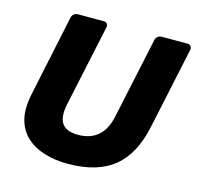

<svg xmlns="http://www.w3.org/2000/svg" viewBox="-104 -808 949 927"><g transform="rotate(15 371.0 -345.0)"><path d="M312 10Q248 10 194.5 -6.5Q141 -23 104.5 -57Q68 -91 55 -143Q42 -195 57 -267L143 -675Q145 -686 154 -693Q163 -700 174 -700H303Q314 -700 319.5 -693Q325 -686 323 -675L236 -268Q222 -203 243 -170.5Q264 -138 325 -138Q385 -138 423 -170.5Q461 -203 475 -268L562 -675Q564 -686 573 -693Q582 -700 592 -700H721Q732 -700 738 -693Q744 -686 742 -675L655 -267Q625 -124 542 -57Q459 10 312 10Z"/></g></svg>

Font: Rubik
Style: Bold Italic
Weight: 700
Italic angle: -12°
Designer: Hubert and Fischer
Foundry: Hubert and Fischer
Version: Version 2.300;gftools[0.9.30]